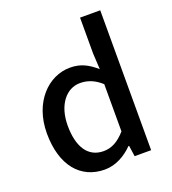

<svg xmlns="http://www.w3.org/2000/svg" viewBox="-145 -906 920 1028"><g transform="rotate(-20 315.0 -392.0)"><path d="M277 13C339 13 396 -20 437 -62H441L450 0H544V-797H429V-593L434 -502C389 -540 349 -564 286 -564C163 -564 50 -453 50 -275C50 -92 139 13 277 13ZM304 -82C218 -82 169 -151 169 -276C169 -395 231 -468 308 -468C349 -468 388 -455 429 -418V-149C389 -103 350 -82 304 -82Z"/></g></svg>

Font: Noto Sans JP Medium
Style: Regular
Weight: 500
Designer: Ryoko NISHIZUKA  (kana, bopomofo & ideographs); Paul D. Hunt (Latin, Greek & Cyrillic); Sandoll Communications , Soo-you
Foundry: Adobe
Version: Version 2.002;hotconv 1.0.116;makeotfexe 2.5.65601